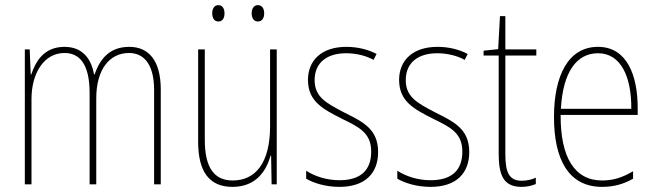

<svg xmlns="http://www.w3.org/2000/svg" viewBox="-20 -720 2561 750"><path d="M485 -537C410 -537 371 -492 350 -430H347C337 -490 302 -537 232 -537C149 -537 118 -476 102 -429H100L96 -527H77V0H103V-333C103 -433 151 -513 232 -513C287 -513 330 -475 330 -357V0H356V-336C356 -449 408 -513 484 -513C539 -513 582 -473 582 -368V0H608V-370C608 -486 559 -537 485 -537Z M809 -668C809 -651 816 -636 833 -636C849 -636 857 -649 857 -668C857 -686 849 -700 833 -700C816 -700 809 -684 809 -668ZM963 -668C963 -651 971 -636 987 -636C1004 -636 1012 -650 1012 -668C1012 -686 1004 -700 987 -700C971 -700 963 -685 963 -668ZM1061 -527H1035V-227C1035 -82 977 -15 889 -15C819 -15 780 -62 780 -173V-527H754V-166C754 -49 798 10 888 10C981 10 1020 -53 1037 -112H1039L1041 0H1061Z M1457 -126C1457 -218 1395 -245 1322 -282C1253 -318 1209 -342 1209 -407C1209 -476 1258 -512 1332 -512C1371 -512 1412 -502 1439 -486L1451 -509C1420 -526 1378 -537 1333 -537C1234 -537 1183 -482 1183 -408C1183 -324 1241 -294 1316 -256C1384 -223 1430 -200 1430 -128C1430 -57 1391 -16 1306 -16C1258 -16 1212 -30 1176 -53V-22C1203 -6 1250 10 1306 10C1407 10 1457 -44 1457 -126Z M1813 -126C1813 -218 1751 -245 1678 -282C1609 -318 1565 -342 1565 -407C1565 -476 1614 -512 1688 -512C1727 -512 1768 -502 1795 -486L1807 -509C1776 -526 1734 -537 1689 -537C1590 -537 1539 -482 1539 -408C1539 -324 1597 -294 1672 -256C1740 -223 1786 -200 1786 -128C1786 -57 1747 -16 1662 -16C1614 -16 1568 -30 1532 -53V-22C1559 -6 1606 10 1662 10C1763 10 1813 -44 1813 -126Z M2018 -14C1967 -14 1954 -49 1954 -119V-503H2075V-527H1954V-657H1933L1926 -528L1869 -522V-503H1928V-120C1928 -37 1946 10 2017 10C2041 10 2057 5 2073 -1V-26C2059 -19 2039 -14 2018 -14Z M2316 -537C2199 -537 2144 -423 2144 -263C2144 -97 2201 10 2332 10C2380 10 2418 -2 2453 -22V-51C2410 -26 2375 -15 2332 -15C2224 -15 2169 -106 2170 -271H2471V-298C2471 -424 2430 -537 2316 -537ZM2316 -512C2407 -512 2447 -417 2446 -295H2171C2179 -440 2233 -512 2316 -512Z"/></svg>

Font: Noto Sans Lao Condensed Thin
Style: Regular
Weight: 100
Width: 3
Designer: Monotype Design Team
Foundry: Monotype Imaging Inc.
Version: Version 2.003